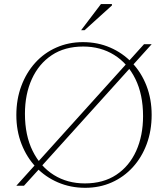

<svg xmlns="http://www.w3.org/2000/svg" viewBox="-20 -886 801 916"><path d="M159.5 -112 584 -582.5 593 -593 667 -675H703.5L611.5 -573L602 -563L177.5 -92.5L169 -82L94.5 0H58L150 -102ZM375.5 -685Q446 -685 505.5 -659.2Q565 -633.5 609.8 -586.8Q654.5 -540 679 -476.5Q703.5 -413 703.5 -338Q703.5 -262.5 680 -199Q656.5 -135.5 613.8 -88.5Q571 -41.5 513.2 -15.8Q455.5 10 386.5 10Q316.5 10 256.5 -15.8Q196.5 -41.5 152 -88.2Q107.5 -135 82.8 -198.5Q58 -262 58 -337Q58 -412.5 81.8 -476Q105.5 -539.5 148 -586.5Q190.5 -633.5 248.8 -659.2Q307 -685 375.5 -685ZM385 -11Q473 -11 535 -52.2Q597 -93.5 629.8 -166.2Q662.5 -239 662.5 -332Q662.5 -435 625.8 -509.5Q589 -584 524.5 -624Q460 -664 377 -664Q289 -664 227 -622.8Q165 -581.5 132 -509Q99 -436.5 99 -343Q99 -240 136 -165.5Q173 -91 237.2 -51Q301.5 -11 385 -11ZM367 -742 461.5 -866.5H514V-860L383.5 -742Z"/></svg>

Font: Newsreader 24pt ExtraLight
Style: Regular
Weight: 250
Designer: Hugues Gentile
Foundry: Production Type
Version: Version 1.003